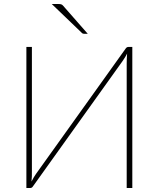

<svg xmlns="http://www.w3.org/2000/svg" viewBox="-20 -937 791 957"><path d="M639.5 -703V0H611.5V-618.5Q611.5 -631 612 -643.8Q612.5 -656.5 613.5 -670Q608 -658.5 602 -649.5Q596 -640.5 590.5 -632L144.5 -8.5Q139.5 0 131 0H111.5V-703H139V-84.5Q139 -71.5 138.8 -58.8Q138.5 -46 137 -32Q142.5 -43.5 148.2 -52.8Q154 -62 160 -71L606 -694.5Q611.5 -703 620 -703ZM270.5 -917Q280.5 -917 285.5 -915.2Q290.5 -913.5 295 -908L417.5 -768.5H401Q397 -768.5 394 -769.2Q391 -770 388 -773L238 -917Z"/></svg>

Font: Lato ExtraLight
Style: Regular
Weight: 275
Designer: Lukasz Dziedzic with Adam Twardoch and Botio Nikoltchev
Foundry: tyPoland Lukasz Dziedzic
Version: Version 2.015; 2015-08-06; http://www.latofonts.com/